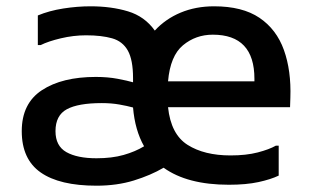

<svg xmlns="http://www.w3.org/2000/svg" viewBox="-20 -577 991 609"><path d="M286 12Q169 12 109 -30Q49 -72 49 -161Q49 -249 113 -291Q177 -333 284 -333Q322 -333 353.5 -327Q385 -321 402 -316V-329Q402 -387 385.5 -416.5Q369 -446 335.5 -455.5Q302 -465 253 -465Q213 -465 173 -455.5Q133 -446 109 -434H100V-528Q136 -543 180.5 -550Q225 -557 267 -557Q333 -557 386 -541Q439 -525 471 -480Q505 -517 553 -537Q601 -557 659 -557Q749 -557 803 -520.5Q857 -484 880.5 -418.5Q904 -353 901 -267L900 -237H513Q522 -151 575 -117.5Q628 -84 711 -84Q761 -84 797.5 -93.5Q834 -103 855 -115H864V-20Q839 -8 800 0.5Q761 9 706 9Q574 9 499 -45Q458 -21 404.5 -4.5Q351 12 286 12ZM655 -467Q601 -467 560.5 -433.5Q520 -400 513 -319H787V-327Q787 -467 655 -467ZM156 -161Q156 -114 190.5 -94.5Q225 -75 286 -75Q335 -75 372 -85.5Q409 -96 437 -113Q408 -164 402 -236Q384 -241 358.5 -245.5Q333 -250 303 -250Q228 -250 192 -230.5Q156 -211 156 -161Z"/></svg>

Font: Kufam Medium
Style: Regular
Weight: 500
Designer: Wael Morcos, Artur Schmal
Foundry: Original Type
Version: Version 1.300; ttfautohint (v1.8.3)